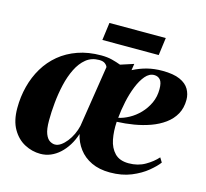

<svg xmlns="http://www.w3.org/2000/svg" viewBox="-100 -785 975 910"><g transform="rotate(15 387.5 -330.0)"><path d="M492 -515.5 487 -483.5Q521 -501 555.5 -509.8Q590 -518.5 629.5 -518.5Q684.5 -518.5 716.2 -504.2Q748 -490 761.5 -466.2Q775 -442.5 775 -415Q775 -374.5 758.2 -344.5Q741.5 -314.5 712 -293Q682.5 -271.5 645 -258Q607.5 -244.5 565.8 -237.5Q524 -230.5 482.5 -229Q479.5 -183 487.2 -143Q495 -103 519 -78.2Q543 -53.5 587.5 -53.5Q633 -53.5 668 -73.8Q703 -94 725.5 -119.5L739 -97.5Q724.5 -77.5 693.5 -51.8Q662.5 -26 617 -7.2Q571.5 11.5 513 11.5Q460.5 11.5 422 -6.8Q383.5 -25 359.8 -56.8Q336 -88.5 327.5 -127.5Q317.5 -96 301.5 -70.5Q285.5 -45 265.5 -26.8Q245.5 -8.5 221.8 1.5Q198 11.5 171.5 11.5Q131 11.5 94 -8Q57 -27.5 33.8 -67.8Q10.5 -108 10.5 -170Q10.5 -225.5 23.8 -276.8Q37 -328 62.8 -371Q88.5 -414 127 -446Q165.5 -478 216.8 -496Q268 -514 331 -514Q361 -514 384.2 -508Q407.5 -502 427.5 -494.5ZM321.5 -165.5 368.5 -466.5Q366 -475 356 -482.8Q346 -490.5 327 -490.5Q289.5 -490.5 263 -469Q236.5 -447.5 218.5 -411Q200.5 -374.5 190.2 -330Q180 -285.5 175.5 -239.2Q171 -193 171 -152Q171 -109 179.8 -87Q188.5 -65 201.5 -57Q214.5 -49 227 -49Q241.5 -49 256 -59Q270.5 -69 283.8 -85.8Q297 -102.5 306.8 -123.2Q316.5 -144 321.5 -165.5ZM597.5 -489Q573.5 -489 554.2 -466.5Q535 -444 520.5 -408Q506 -372 497 -330Q488 -288 484.5 -249Q509.5 -254 536.5 -268.8Q563.5 -283.5 586.5 -307.2Q609.5 -331 624 -362Q638.5 -393 638.5 -430.5Q638.5 -463.5 627.2 -476.2Q616 -489 597.5 -489ZM328 -672.5H604.5L593 -586H316.5Z"/></g></svg>

Font: Merriweather 144pt ExtraBold
Style: Italic
Weight: 800
Italic angle: -7.8°
Version: Version 2.101